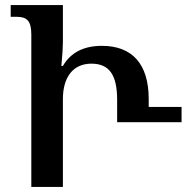

<svg xmlns="http://www.w3.org/2000/svg" viewBox="-20 -734 748 754"><path d="M103 0H227V-345C227 -431 267 -484 339 -484C409 -484 440 -440 440 -342V-254H693V-314H564V-345C564 -484 498 -554 380 -554C311 -554 258 -529 227 -475H221C225 -518 227 -549 227 -568V-714H22V-668H45C86 -668 103 -652 103 -598Z"/></svg>

Font: Noto Serif Georgian SemiCondensed Semi
Style: Regular
Weight: 600
Width: 4
Designer: Monotype Design Team
Foundry: Monotype Imaging Inc.
Version: Version 1.901